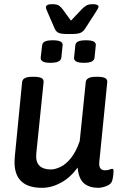

<svg xmlns="http://www.w3.org/2000/svg" viewBox="-20 -893 597 920"><path d="M303 -730Q272 -730 260 -736Q248 -742 242 -756L209 -832Q206 -840 203 -846.5Q200 -853 200 -858Q200 -873 230 -873Q254 -873 263.5 -865.5Q273 -858 280 -849L320 -794L372 -849Q381 -858 392 -865.5Q403 -873 425 -873Q452 -873 452 -860Q452 -855 437 -832L388 -756Q380 -743 367.5 -736.5Q355 -730 322 -730ZM382 -592Q332 -592 335 -617L341 -676Q342 -688 354 -694Q366 -700 392 -700Q442 -700 439 -676L433 -617Q432 -605 420 -598.5Q408 -592 382 -592ZM222 -592Q196 -592 185 -598.5Q174 -605 175 -617L182 -676Q183 -688 195 -694Q207 -700 233 -700Q283 -700 280 -676L274 -617Q271 -592 222 -592ZM181 7Q36 7 51 -143L86 -500Q89 -525 134 -525H145Q191 -525 189 -500L154 -159Q150 -118 168.5 -99.5Q187 -81 223 -81Q244 -81 269.5 -93Q295 -105 319.5 -135Q344 -165 362 -217L391 -500Q394 -525 439 -525H450Q496 -525 494 -500L456 -119Q451 -77 483 -77Q496 -77 504.5 -80.5Q513 -84 517 -84Q524 -84 524 -75Q524 -73 523.5 -62Q523 -51 519 -32Q515 -11 491.5 -2Q468 7 451 7Q408 7 382.5 -14.5Q357 -36 352 -90Q317 -42 272 -17.5Q227 7 181 7Z"/></svg>

Font: Asap Medium
Style: Italic
Weight: 500
Italic angle: -6°
Designer: Pablo Cosgaya
Foundry: Omnibus-Type
Version: Version 3.001; ttfautohint (v1.8.3)